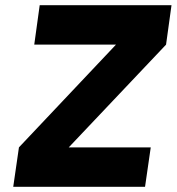

<svg xmlns="http://www.w3.org/2000/svg" viewBox="-20 -720 681 740"><path d="M31 0H539L561 -152H245L620 -548L641 -700H133L112 -548H427L53 -152Z"/></svg>

Font: Unageo
Style: ExtraBold-Italic
Weight: 800
Designer: Richard Sepsi
Foundry: Richard Sepsi
Version: Version 2.000